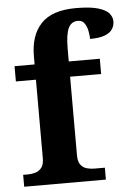

<svg xmlns="http://www.w3.org/2000/svg" viewBox="-54 -810 586 851"><g transform="rotate(-5 238.5 -384.5)"><path d="M18.9 0V-53H41.2Q56 -53 72.5 -57.4Q89 -61.9 100.6 -75.9Q112.1 -90 112.1 -118.1V-468.1H22.9V-536H112.1V-572.7Q112.1 -665.7 161.1 -717.3Q210 -768.8 315.8 -768.8Q380.6 -768.8 415.4 -758.1Q450.3 -747.4 463.5 -731Q476.7 -714.6 476.7 -695.9Q476.7 -676.8 466.5 -661.1Q456.3 -645.4 432.3 -636.3Q408.3 -627.2 366.9 -627.2Q366.9 -643.7 362.9 -663.4Q358.9 -683 349 -697.4Q339 -711.8 320 -711.8Q290.9 -711.8 277.5 -684.3Q264.1 -656.8 264.1 -590.9V-536H402.2V-468.1H264.1V-118.1Q264.1 -90 275.1 -75.9Q286.1 -61.9 302.8 -57.4Q319.5 -53 335.1 -53H382.4V0Z"/></g></svg>

Font: Noto Serif Lao
Style: Regular
Weight: 400
Designer: Monotype Design Team
Foundry: Monotype Imaging Inc.
Version: Version 2.003